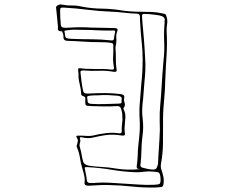

<svg xmlns="http://www.w3.org/2000/svg" viewBox="-20 -796 1040 856"><path d="M526 -262Q526 -275 525 -287.5Q524 -300 519 -313Q515 -324 501 -323Q473 -321 444.5 -321.5Q416 -322 387 -323Q367 -324 363.5 -326.5Q360 -329 360 -342Q360 -350 360.5 -357.5Q361 -365 347 -369Q342 -371 342 -377Q341 -400 335 -422.5Q329 -445 330 -467Q330 -472 329 -474Q327 -489 330 -491Q333 -493 354 -490Q360 -489 366.5 -489Q373 -489 380 -489Q403 -488 426.5 -488.5Q450 -489 473 -486Q491 -483 488 -496Q483 -521 484.5 -546.5Q486 -572 485 -597Q485 -603 474 -605Q461 -607 448 -607.5Q435 -608 422 -608Q386 -608 350.5 -610.5Q315 -613 280 -614Q263 -615 263 -628Q263 -633 262.5 -639Q262 -645 259 -650Q258 -652 258 -654Q258 -656 256 -656Q237 -657 238 -666Q239 -675 238 -682Q236 -702 234 -722.5Q232 -743 230 -762Q229 -768 238.5 -773Q248 -778 259 -775Q279 -771 300.5 -771.5Q322 -772 342 -767Q387 -758 433.5 -757.5Q480 -757 526 -749Q554 -745 583.5 -744Q613 -743 642 -743Q675 -743 710 -735Q717 -734 719 -731Q721 -728 722 -723Q728 -706 725 -688.5Q722 -671 723 -654Q726 -601 722.5 -548.5Q719 -496 717 -443Q716 -392 711 -341.5Q706 -291 707 -240Q707 -197 706.5 -154Q706 -111 698 -68Q695 -52 700 -38Q705 -24 708 -10Q711 3 710 14Q709 33 704 36Q699 39 671 40Q619 41 568 35.5Q517 30 466 29Q444 28 421.5 29.5Q399 31 376 32Q354 32 357 18Q359 3 355.5 -13Q352 -29 347 -45Q340 -68 336.5 -92Q333 -116 323 -139Q320 -144 324 -153Q326 -161 327 -167.5Q328 -174 323 -181Q315 -193 332 -191Q341 -191 350 -191Q359 -191 367 -190Q386 -189 403 -193.5Q420 -198 437 -200Q454 -203 471.5 -204Q489 -205 507 -202Q523 -199 523 -210Q522 -224 523.5 -236.5Q525 -249 526 -262ZM605 -42Q591 -43 590 -48Q589 -53 590 -59Q592 -70 592.5 -81Q593 -92 594 -103Q594 -124 596.5 -145.5Q599 -167 601 -188Q605 -228 602.5 -267Q600 -306 604 -345Q606 -365 607 -384Q608 -403 610 -422Q616 -475 616 -529Q616 -570 611.5 -610.5Q607 -651 605 -691Q604 -699 604 -707Q604 -715 604 -723Q603 -728 601 -731Q599 -734 591 -735Q561 -736 532 -739.5Q503 -743 474 -744Q422 -746 370.5 -752.5Q319 -759 267 -762Q255 -763 251.5 -760.5Q248 -758 248 -750Q248 -718 251 -686Q252 -677 257.5 -674.5Q263 -672 273 -672Q278 -672 283 -672.5Q288 -673 293 -673Q340 -676 387 -673Q413 -672 438.5 -672Q464 -672 489 -671Q507 -671 504 -660Q497 -644 498.5 -626.5Q500 -609 496 -592Q495 -589 495 -586Q495 -583 495 -580Q497 -556 496.5 -532Q496 -508 500 -485Q501 -480 498.5 -477.5Q496 -475 486 -476Q453 -482 419.5 -480.5Q386 -479 353 -482Q336 -483 339 -471Q341 -452 343.5 -432.5Q346 -413 350 -393Q352 -383 359 -380.5Q366 -378 378 -379Q412 -381 446 -381Q480 -381 514 -377Q537 -375 534 -361Q531 -350 535.5 -338Q540 -326 531 -314Q529 -313 531 -309Q540 -291 539 -272.5Q538 -254 536 -236Q534 -218 537 -200Q539 -189 522 -192Q503 -195 484.5 -195.5Q466 -196 446 -193Q421 -189 396.5 -183Q372 -177 344 -184Q341 -185 338 -183.5Q335 -182 336 -179Q340 -169 336.5 -159Q333 -149 336 -140Q341 -124 343.5 -108.5Q346 -93 350 -78Q354 -61 378 -57Q407 -53 436.5 -51.5Q466 -50 494 -45Q547 -36 605 -42ZM714 -696Q714 -698 713.5 -700Q713 -702 714 -704Q718 -721 692 -727Q670 -731 645 -733Q620 -735 616 -732.5Q612 -730 614 -711V-709Q618 -666 621.5 -623Q625 -580 627 -537Q629 -511 628 -484.5Q627 -458 624 -431Q622 -412 621 -393Q620 -374 618 -355Q615 -333 614 -311.5Q613 -290 616 -267Q621 -226 615 -188Q611 -156 610.5 -124Q610 -92 606 -60Q605 -51 617 -48Q628 -45 640 -42.5Q652 -40 664 -40Q674 -40 678 -47Q685 -60 685 -73Q685 -86 686 -98Q688 -138 691 -177.5Q694 -217 692 -257Q691 -293 694.5 -329Q698 -365 700 -402Q702 -433 704 -464Q706 -495 709 -526Q714 -568 712 -610.5Q710 -653 714 -696ZM342 -663Q331 -663 319.5 -663.5Q308 -664 297 -663Q278 -661 272 -660Q266 -659 267.5 -655Q269 -651 270 -639Q271 -629 276.5 -626.5Q282 -624 295 -623Q340 -621 385 -621Q430 -621 474 -616Q487 -614 488 -623Q489 -631 490 -638Q491 -645 493 -652Q496 -662 482 -660Q447 -659 412 -661Q377 -663 342 -663ZM415 -371H403Q382 -370 375 -368.5Q368 -367 368.5 -361.5Q369 -356 371 -342Q372 -335 385 -333Q416 -331 446 -332Q476 -333 507 -334Q517 -334 520 -336Q523 -338 522 -344Q522 -347 522 -350Q522 -353 523 -356Q523 -366 507 -369Q485 -371 463 -372Q441 -373 415 -371ZM696 3Q696 1 695.5 -2Q695 -5 695 -9Q693 -23 687.5 -26.5Q682 -30 661 -31Q642 -33 624 -30.5Q606 -28 587 -28Q532 -30 478.5 -39Q425 -48 369 -51Q362 -51 359.5 -50.5Q357 -50 358 -45Q360 -32 363 -19Q366 -6 367 7Q368 22 390 20Q394 20 398.5 20Q403 20 407 19Q436 17 465 18.5Q494 20 522 22Q557 24 592.5 26.5Q628 29 664 28Q687 27 691.5 23.5Q696 20 696 3Z"/></svg>

Font: Rock 3D
Style: Regular
Weight: 400
Version: Version 1.000